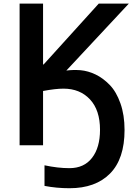

<svg xmlns="http://www.w3.org/2000/svg" viewBox="-20 -792 739 1047"><path d="M86.9 0V-772.5H214.8V-440.4H217.8L518.6 -772.5H682.6L341.8 -407.2Q377 -412.1 418.9 -409.2Q460.9 -405.3 501.5 -385.7Q542 -366.2 578.1 -329.1Q614.3 -292 636.7 -228.5Q659.2 -165 659.2 -83Q659.2 74.2 580.1 154.3Q501 234.4 359.4 234.4Q288.1 234.4 222.7 221.7V109.4Q295.9 125 358.4 125Q438.5 125 481.9 68.8Q525.4 12.7 525.4 -84Q525.4 -191.4 470.7 -250Q416 -308.6 326.2 -308.6Q283.2 -308.6 214.8 -295.9V0Z"/></svg>

Font: Gothic A1
Style: Bold
Weight: 700
Version: Version 2.50